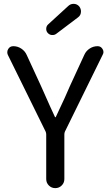

<svg xmlns="http://www.w3.org/2000/svg" viewBox="-20 -972 570 992"><path d="M218.8 -46.9V-277.3Q218.8 -285.2 215.8 -292L20.5 -688.5Q17.6 -695.3 17.6 -702.1Q17.6 -710.9 22.5 -718.8Q31.2 -733.4 48.8 -733.4Q71.3 -733.4 90.3 -720.7Q109.4 -708 118.2 -687.5L192.4 -526.4Q249 -398.4 263.7 -368.2Q263.7 -366.2 265.6 -366.2Q267.6 -366.2 268.6 -368.2Q324.2 -485.4 340.8 -526.4L416 -689.5Q424.8 -709 443.4 -721.2Q461.9 -733.4 484.4 -733.4Q501 -733.4 509.8 -718.8Q514.6 -710.9 514.6 -703.1Q514.6 -696.3 510.7 -689.5L315.4 -292Q312.5 -285.2 312.5 -277.3V-46.9Q312.5 -27.3 298.8 -13.7Q285.2 0 265.6 0Q246.1 0 232.4 -13.7Q218.8 -27.3 218.8 -46.9ZM271.5 -797.9Q262.7 -791 252 -791Q250 -791 248 -791Q235.4 -792 226.6 -801.8Q218.8 -810.5 218.8 -822.3Q218.8 -836.9 228.5 -845.7L333 -941.4Q344.7 -952.1 359.4 -952.1Q360.4 -952.1 362.3 -952.1Q378.9 -951.2 389.6 -938.5Q398.4 -926.8 398.4 -913.1Q398.4 -893.6 383.8 -882.8Z"/></svg>

Font: Gen Jyuu Gothic Regular
Style: Regular
Weight: 400
Designer: [Source Han Sans]
Ryoko NISHIZUKA  (kana & ideographs); Paul D. Hunt (Latin, Greek & Cyrillic); Wenlong ZHANG  (bopomofo
Version: Version 1.002.20150607